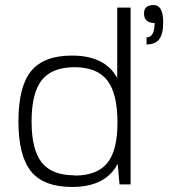

<svg xmlns="http://www.w3.org/2000/svg" viewBox="-20 -730 696 760"><path d="M265 10Q153 10 103 -51.5Q53 -113 53 -250Q53 -387 103 -448.5Q153 -510 265 -510Q396 -510 444 -421V-700H497V0H453L446 -82Q399 10 265 10ZM275 -36V-35Q364 -35 404.5 -84.5Q445 -134 445 -244Q445 -360 404.5 -412Q364 -464 275 -464Q186 -464 145.5 -413Q105 -362 105 -249Q105 -137 145.5 -86.5Q186 -36 275 -36ZM626 -642Q626 -596 610.5 -575Q595 -554 560 -554V-582Q592 -582 592 -639Q550 -639 550 -677Q550 -710 588 -710Q626 -710 626 -642Z"/></svg>

Font: Fivo Sans Light
Style: Regular
Weight: 300
Designer: Alexander Slobzheninov
Foundry: Alexander Slobzheninov
Version: 1.0